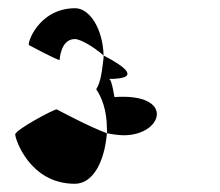

<svg xmlns="http://www.w3.org/2000/svg" viewBox="-20 -566 536 467"><path d="M17 -239C17 -228 52 -119 162 -119C205 -119 234 -170 240 -242C198 -257 118 -300 118 -300C110 -300 17 -250 17 -239ZM51 -456C51 -456 118 -420 125 -420C125 -420 127 -471 162 -471C176 -471 208 -452 232 -431C230 -498 197 -546 163 -546C72 -546 44 -456 51 -456ZM214 -349C227 -330 240 -298 240 -254C240 -250 241 -246 240 -242C255 -239 270 -237 281 -237C377 -237 407 -340 259 -330C259 -320 253 -374 245 -374C325 -374 284 -404 232 -431V-426C228 -392 225 -366 214 -349Z"/></svg>

Font: Ampere
Style: SCUltCnd
Weight: 400
Version: Version 1